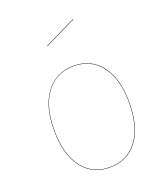

<svg xmlns="http://www.w3.org/2000/svg" viewBox="-138 -844 835 952"><g transform="rotate(-20 279.5 -368.5)"><path d="M479 -262Q479 -133 425.5 -62Q372 9 279 9Q186 9 133 -62Q80 -133 80 -258Q80 -386 134.5 -456.5Q189 -527 281 -527Q373 -527 426 -457Q479 -387 479 -262ZM82 -258Q82 -134 134.5 -63.5Q187 7 279 7Q371 7 424 -63.5Q477 -134 477 -262Q477 -386 424.5 -455.5Q372 -525 281 -525Q189 -525 135.5 -455Q82 -385 82 -258ZM359 -744 192 -662 191 -664 358 -746Z"/></g></svg>

Font: FiraGO Two
Style: Regular
Weight: 100
Designer: bBox Type
Foundry: bBox Type GmbH
Version: Version 1.001